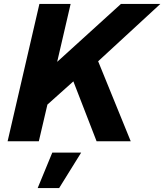

<svg xmlns="http://www.w3.org/2000/svg" viewBox="-20 -724 842 984"><path d="M342 -704 273 -407 600 -704H802L483 -410L650 0H475L356 -307L223 -188L179 0H19L182 -704ZM396 58 283 240H173L248 58Z"/></svg>

Font: Prodigy Sans
Style: Bold Italic
Weight: 700
Italic angle: -13°
Designer: Wei Huang
Foundry: Wei Huang
Version: Version 1.003; ttfautohint (v1.8.3)